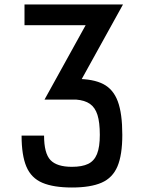

<svg xmlns="http://www.w3.org/2000/svg" viewBox="-20 -638 640 854"><path d="M300 196Q218 196 168.5 175Q119 154 97.5 103.5Q76 53 76 -35H176Q176 44 204.5 74Q233 104 300 104Q345 104 372 91Q399 78 411.5 47Q424 16 424 -38Q424 -94 413.5 -127Q403 -160 380 -176Q357 -192 319 -195H245V-287H319Q395 -287 439.5 -264Q484 -241 504 -187Q524 -133 524 -38Q524 51 502.5 102Q481 153 432 174.5Q383 196 300 196ZM178 -195 361 -526H89V-618H527L293 -195Z"/></svg>

Font: Victor Mono
Style: Bold
Weight: 700
Monospace: yes
Designer: Rune Bjørnerås
Version: Version 1.561;gftools[0.9.30]